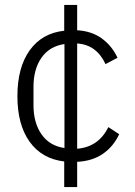

<svg xmlns="http://www.w3.org/2000/svg" viewBox="-20 -647 548 781"><path d="M241.2 113.8V9.8Q150.4 -1 100.6 -70.3Q50.8 -139.6 50.8 -255.9Q50.8 -372.6 100.8 -442.4Q150.9 -512.2 241.2 -522V-627H293.9V-523.9Q353 -520.5 394 -490.7Q435.1 -460.9 458 -412.1L409.2 -386.2Q373 -464.8 293.9 -470.2V-42Q380.4 -48.8 420.9 -129.9L464.8 -101.1Q441.4 -50.8 398.4 -21.2Q355.5 8.3 293.9 11.2V113.8ZM242.2 -44.9V-467.8Q181.6 -459 148.9 -412.4Q116.2 -365.7 116.2 -293.9V-219.2Q116.2 -147.5 148.9 -100.6Q181.6 -53.7 242.2 -44.9Z"/></svg>

Font: Anuphan Light
Style: Regular
Weight: 300
Designer: Mike Abbink, Paul van der Laan, Pieter van Rosmalen, Mint Tantisuwanna
Foundry: Bold Monday; Cadson Demak
Version: Version 3.002;hotconv 1.0.109;makeotfexe 2.5.65596